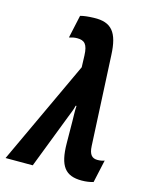

<svg xmlns="http://www.w3.org/2000/svg" viewBox="-162 -842 737 928"><g transform="rotate(15 206.5 -377.5)"><path d="M337 10C358 10 378 7 395 2L420 -112C410 -108 398 -106 385 -106C359 -106 343 -120 341 -164L319 -613C314 -725 280 -768 191 -765C162 -764 143 -762 124 -757L99 -642C112 -646 125 -649 139 -649C175 -649 192 -634 194 -577L196 -519L-46 0H90L195 -272C201 -289 211 -309 216 -332H220C218 -305 220 -279 220 -255L221 -146C222 -31 255 10 337 10Z"/></g></svg>

Font: Noto Sans ExtraCondensed
Style: Bold Italic
Weight: 700
Width: 2
Italic angle: -12°
Designer: Monotype Design Team
Foundry: Monotype Imaging Inc.
Version: Version 2.013